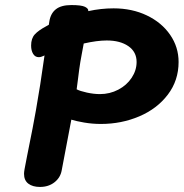

<svg xmlns="http://www.w3.org/2000/svg" viewBox="-20 -730 726 759"><path d="M686 -485Q686 -412 643.5 -356Q601 -300 530.5 -270Q460 -240 379 -240Q345 -240 313 -245.5Q281 -251 262 -257L224 -57Q219 -28 195.5 -9.5Q172 9 138 9Q109 9 92 -4Q75 -17 75 -43Q75 -49 77 -61L87 -113Q113 -241 122 -294Q139 -389 156 -511L152 -509Q142 -504 133 -504Q119 -504 111 -517Q103 -530 103 -550Q103 -578 117.5 -594Q132 -610 164 -627Q166 -628 168.5 -629.5Q171 -631 173 -632L175 -645Q180 -677 201 -693.5Q222 -710 262 -710Q302 -710 316 -703Q330 -696 329 -687V-686Q379 -697 429 -697Q502 -697 560.5 -669Q619 -641 652.5 -592.5Q686 -544 686 -485ZM520 -485Q520 -525 487.5 -547.5Q455 -570 402 -570Q364 -570 311 -558L303 -515Q297 -484 293 -454.5Q289 -425 288 -415L283 -377Q296 -370 323.5 -364Q351 -358 375 -358Q414 -358 447.5 -375.5Q481 -393 500.5 -422.5Q520 -452 520 -485Z"/></svg>

Font: Mali
Style: Bold Italic
Weight: 700
Italic angle: -10°
Version: Version 1.000; ttfautohint (v1.6)